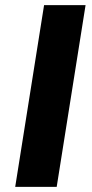

<svg xmlns="http://www.w3.org/2000/svg" viewBox="-20 -725 358 745"><path d="M39 0 151 -705H312L200 0Z"/></svg>

Font: Nunito Sans 8pt ExtraBold
Style: Italic
Weight: 800
Italic angle: -9°
Version: Version 3.101;gftools[0.9.27]